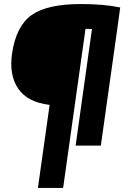

<svg xmlns="http://www.w3.org/2000/svg" viewBox="-20 -722 635 952"><path d="M560 -568 480 0H355L436 -578L404 -579L293 210H168L226 -202Q116 -215 70 -283Q24 -351 40 -458Q60 -593 137 -647.5Q214 -702 382 -702Q495 -702 576 -685Z"/></svg>

Font: Exo 2.0 Black
Style: Italic
Weight: 900
Italic angle: -8°
Designer: Natanael Gama
Version: Version 1.001;PS 001.001;hotconv 1.0.70;makeotf.lib2.5.58329